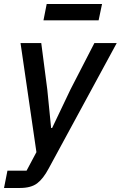

<svg xmlns="http://www.w3.org/2000/svg" viewBox="-44 -734 600 954"><path d="M306 -289 425 -520H536L198 103Q171 154 140.5 177Q110 200 55 200H-24L-7 114H88L137 22L58 -520H161L191 -289L210 -98H215ZM172 -633 188 -714H463L446 -633Z"/></svg>

Font: IBM Plex Sans Medium
Style: Italic
Weight: 500
Italic angle: -11.31°
Designer: Mike Abbink, Paul van der Laan, Pieter van Rosmalen
Foundry: Bold Monday
Version: Version 3.201